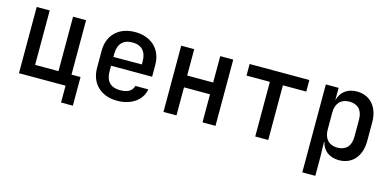

<svg xmlns="http://www.w3.org/2000/svg" viewBox="-69 -960 3138 1540"><g transform="rotate(15 1500.0 -190.0)"><path d="M569 140V-98H494V-550H386V-98H192V-550H84V0H471V140Z M1123 -347C1123 -476 1035 -560 900 -560C765 -560 678 -476 678 -347V-203C678 -75 765 10 900 10C1017 10 1104 -50 1120 -143H1012C1003 -100 963 -78 901 -78C823 -78 782 -121 782 -203V-249H1123ZM782 -347C782 -428 823 -474 900 -474C977 -474 1018 -429 1018 -348V-323L782 -322Z M1392 0V-233H1608V0H1716V-550H1608V-331H1392V-550H1284V0Z M2154 0V-454H2348V-550H1852V-454H2046V0Z M2742 -560C2663 -560 2608 -518 2592 -448H2591V-550H2485V180H2593V23L2590 -102H2593C2608 -32 2664 10 2742 10C2852 10 2923 -70 2923 -198V-353C2923 -480 2851 -560 2742 -560ZM2815 -203C2815 -126 2774 -84 2704 -84C2635 -84 2593 -128 2593 -205V-346C2593 -422 2635 -466 2704 -466C2774 -466 2815 -424 2815 -347Z"/></g></svg>

Font: Tekne LDO SemiBold
Style: Regular
Weight: 600
Monospace: yes
Designer: Alessio Laiso, Mario Rullo, Paolo Rosset
Foundry: Alessio Laiso
Version: Version 1.000;hotconv 1.0.109;makeotfexe 2.5.65596